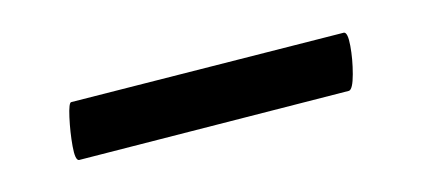

<svg xmlns="http://www.w3.org/2000/svg" viewBox="-25 -316 331 148"><g transform="rotate(-5 141.0 -242.0)"><path d="M32 -202Q29 -202 28 -213Q27 -224 27.5 -235.5Q28 -247 30 -247L244 -282Q247 -282 248 -271.5Q249 -261 248 -249.5Q247 -238 244 -237Z"/></g></svg>

Font: Cormorant SC
Style: Regular
Weight: 400
Designer: Christian Thalmann (Catharsis Fonts)
Version: Version 1.000;PS 002.000;hotconv 1.0.88;makeotf.lib2.5.64775